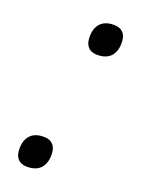

<svg xmlns="http://www.w3.org/2000/svg" viewBox="-91 -581 494 663"><g transform="rotate(15 156.5 -249.0)"><path d="M79 27Q54 27 41.5 15Q29 3 29 -18Q29 -51 45 -70Q61 -89 91 -89Q117 -89 129.5 -77Q142 -65 142 -45Q142 -11 126 8Q110 27 79 27ZM213 -409Q188 -409 175.5 -421Q163 -433 163 -454Q163 -487 179 -506Q195 -525 225 -525Q251 -525 263.5 -513Q276 -501 276 -481Q276 -447 260 -428Q244 -409 213 -409Z"/></g></svg>

Font: Playwrite US Trad Light
Style: Regular
Weight: 300
Designer: Veronika Burian, José Scaglione
Foundry: TypeTogether
Version: Version 1.003